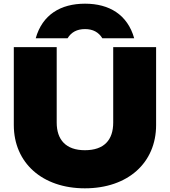

<svg xmlns="http://www.w3.org/2000/svg" viewBox="-20 -1006 924 1043"><path d="M288 -750H55V-327C55 -121 210 17 441 17C674 17 828 -121 828 -327V-750H595V-340C595 -246 546 -190 441 -190C338 -190 288 -247 288 -340ZM709 -798C673 -926 574 -986 442 -986C309 -986 210 -926 174 -798H347C367 -831 398 -848 442 -848C485 -848 516 -831 536 -798Z"/></svg>

Font: Bounded ExtBd
Style: Regular
Weight: 800
Designer: Vlad Churkin
Version: Version 3.0